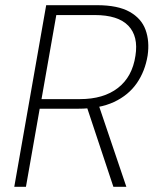

<svg xmlns="http://www.w3.org/2000/svg" viewBox="-20 -720 607 740"><path d="M35 0 158 -700H354Q434 -700 479.5 -674.5Q525 -649 541 -605Q557 -561 549 -506Q539 -445 507 -399Q475 -353 419.5 -327Q364 -301 281 -301H133L80 0ZM417 0 311 -319H359L467 0ZM140 -338H288Q379 -338 434.5 -381Q490 -424 502 -505Q514 -580 474.5 -621Q435 -662 345 -662H197Z"/></svg>

Font: DM Sans 11pt ExtraLight
Style: Italic
Weight: 250
Italic angle: -10°
Version: Version 4.004;gftools[0.9.30]